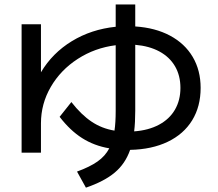

<svg xmlns="http://www.w3.org/2000/svg" viewBox="-20 -780 978 863"><path d="M77.1 -670.9H164.1V-455.1Q215.3 -541.5 303 -595Q390.6 -648.4 500 -659.7V-759.8H587.9V-661.1Q677.7 -655.3 744.1 -619.9Q810.5 -584.5 846.2 -524.2Q881.8 -463.9 881.8 -384.8Q881.8 -301.3 843.8 -239.3Q805.7 -177.2 734.1 -142.8Q662.6 -108.4 564.9 -106.4Q543 -43.9 495.8 -4.4Q448.7 35.2 366.2 63.5L326.2 -8.8Q383.8 -29.8 418.2 -54Q452.6 -78.1 471.2 -113.3Q402.8 -125 348.9 -159.4Q294.9 -193.8 248 -254.9L300.8 -321.3Q345.2 -264.2 391.6 -233.2Q438 -202.1 494.6 -192.9Q500 -228.5 500 -282.2V-576.7Q406.2 -564.9 329.3 -515.1Q252.4 -465.3 208.3 -389.4Q164.1 -313.5 164.1 -225.6V-93.8H77.1ZM791 -384.8Q791 -440.4 766.6 -482.2Q742.2 -523.9 696.5 -548.6Q650.9 -573.2 587.9 -578.6V-282.2Q587.9 -229 583 -189.5Q647.9 -194.3 694.8 -219.5Q741.7 -244.6 766.4 -287.1Q791 -329.6 791 -384.8Z"/></svg>

Font: Pretendard Medium
Style: Regular
Weight: 500
Designer: Base glyphs from Inter by Rasmus Andersson; Hangeul glyphs from Noto Sans CJK(Source Han Sans) by Jang Soo-young and Kan
Foundry: Kil Hyung-jin
Version: Version 1.309